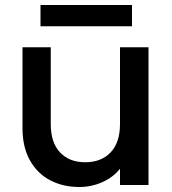

<svg xmlns="http://www.w3.org/2000/svg" viewBox="-20 -740 689 768"><path d="M574 -551V0H460V-65Q433 -31 389.5 -11.5Q346 8 297 8Q232 8 180.5 -19Q129 -46 99.5 -99Q70 -152 70 -227V-551H183V-244Q183 -170 220 -130.5Q257 -91 321 -91Q385 -91 422.5 -130.5Q460 -170 460 -244V-551ZM508 -720V-635H142V-720Z"/></svg>

Font: Poppins Cyr Med
Style: Regular
Weight: 500
Designer: Ninad Kale (Devanagari), Jonny Pinhorn (Latin)
Foundry: Indian Type Foundry
Version: 4.004